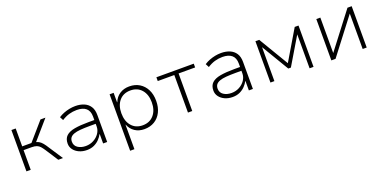

<svg xmlns="http://www.w3.org/2000/svg" viewBox="-13 -1234 4290 2148"><g transform="rotate(-20 2131.5 -160.0)"><path d="M106 0V-492H157V-279H267L452 -492H511L309 -259L294 -275Q327 -272 349.5 -259.5Q372 -247 392 -223Q412 -199 436 -160L541 0H485L388 -150Q369 -179 352.5 -197.5Q336 -216 313 -225Q290 -234 252 -234H157V0Z M826 8Q775 8 734 -10.5Q693 -29 669 -61Q645 -93 645 -133Q645 -192 679 -224Q713 -256 780 -268Q847 -280 946 -280H1028V-235H948Q882 -235 834 -231Q786 -227 756 -216Q726 -205 711.5 -186Q697 -167 697 -137Q697 -90 735 -64.5Q773 -39 829 -39Q880 -39 922.5 -62Q965 -85 990.5 -122.5Q1016 -160 1016 -204V-322Q1016 -388 978 -420.5Q940 -453 868 -453Q821 -453 777 -440.5Q733 -428 688 -399L666 -441Q695 -460 728.5 -473Q762 -486 797.5 -493Q833 -500 868 -500Q926 -500 971 -481Q1016 -462 1041.5 -423Q1067 -384 1067 -322V0H1019V-112H1017Q1002 -83 975.5 -55Q949 -27 911.5 -9.5Q874 8 826 8Z M1275 180V-492H1323V-380H1326Q1348 -437 1396.5 -468.5Q1445 -500 1510 -500Q1579 -500 1630.5 -468.5Q1682 -437 1711 -380Q1740 -323 1740 -246Q1740 -170 1711.5 -112.5Q1683 -55 1631 -23.5Q1579 8 1510 8Q1445 8 1397.5 -23.5Q1350 -55 1328 -111H1326V180ZM1506 -39Q1590 -39 1639 -96Q1688 -153 1688 -247Q1688 -340 1639.5 -396.5Q1591 -453 1507 -453Q1423 -453 1374.5 -396.5Q1326 -340 1326 -247Q1326 -153 1374.5 -96Q1423 -39 1506 -39Z M2029 0V-447H1832V-492H2277V-447H2080V0Z M2561 8Q2510 8 2469 -10.5Q2428 -29 2404 -61Q2380 -93 2380 -133Q2380 -192 2414 -224Q2448 -256 2515 -268Q2582 -280 2681 -280H2763V-235H2683Q2617 -235 2569 -231Q2521 -227 2491 -216Q2461 -205 2446.5 -186Q2432 -167 2432 -137Q2432 -90 2470 -64.5Q2508 -39 2564 -39Q2615 -39 2657.5 -62Q2700 -85 2725.5 -122.5Q2751 -160 2751 -204V-322Q2751 -388 2713 -420.5Q2675 -453 2603 -453Q2556 -453 2512 -440.5Q2468 -428 2423 -399L2401 -441Q2430 -460 2463.5 -473Q2497 -486 2532.5 -493Q2568 -500 2603 -500Q2661 -500 2706 -481Q2751 -462 2776.5 -423Q2802 -384 2802 -322V0H2754V-112H2752Q2737 -83 2710.5 -55Q2684 -27 2646.5 -9.5Q2609 8 2561 8Z M3011 0V-492H3056L3268 -137L3479 -492H3524V0H3477V-404L3283 -79H3252L3058 -404V0Z M3736 0V-492H3784V-70L4107 -492H4157V0H4109V-423H4110L3786 0Z"/></g></svg>

Font: Nunito Sans 7pt ExtraLight
Style: Regular
Weight: 250
Designer: Vernon Adams
Foundry: Vernon Adams
Version: Version 3.101;gftools[0.9.27]